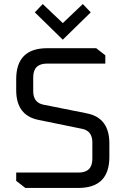

<svg xmlns="http://www.w3.org/2000/svg" viewBox="-20 -928 620 948"><path d="M60 -35V-76H368Q436 -76 436 -144V-225Q436 -282 385 -292L170 -336Q60 -358 60 -483V-537Q60 -690 213 -690H455L500 -655V-614H212Q144 -614 144 -546V-478Q144 -421 195 -411L410 -368Q520 -346 520 -220V-153Q520 0 367 0H105ZM152 -867 191 -908 290 -814 389 -908 428 -867 290 -732Z"/></svg>

Font: Oxanium ExtraLight
Style: Regular
Weight: 400
Version: Version 2.000